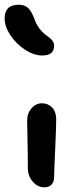

<svg xmlns="http://www.w3.org/2000/svg" viewBox="-32 -799 357 820"><path d="M148.9 -562Q112.8 -562 74.7 -586.9Q36.6 -611.8 12.2 -648.9Q-12.2 -686 -12.2 -720.2Q-12.2 -778.8 47.9 -778.8Q71.3 -778.8 85.9 -766.8Q100.6 -754.9 113.8 -721.2Q122.6 -694.3 138.2 -675Q153.8 -655.8 166.7 -647.5Q179.7 -639.2 189.5 -628.2Q199.2 -617.2 199.2 -604Q199.2 -562 148.9 -562ZM157.2 1Q128.4 1 107.7 -23.4Q86.9 -47.9 86.9 -80.1Q86.9 -144 85.4 -203.9Q84 -263.7 84 -285.2Q84 -314.9 102.5 -336.4Q121.1 -357.9 147 -357.9Q172.9 -357.9 190.2 -340.3Q207.5 -322.8 208 -291Q208.5 -267.1 203.9 -166.7Q199.2 -66.4 199.2 -43.9Q199.2 -22.9 188.5 -11Q177.7 1 157.2 1Z"/></svg>

Font: Shantell Sans Irregular Bouncy
Style: Regular
Weight: 500
Designer: Stephen Nixon, Anya Danilova, Shantell Martin
Foundry: Arrow Type
Version: Version 1.006;[9816181b4]